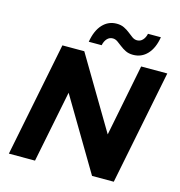

<svg xmlns="http://www.w3.org/2000/svg" viewBox="-128 -1021 1067 1135"><g transform="rotate(15 405.5 -453.5)"><path d="M29 0 169 -700H303L564 -261L651 -700H811L671 0H538L277 -439L189 0ZM586 -754Q560 -754 540.5 -763.5Q521 -773 505.5 -785.5Q490 -798 476 -807.5Q462 -817 447 -817Q426 -817 412 -801.5Q398 -786 393 -761H314Q326 -832 361 -869.5Q396 -907 447 -907Q473 -907 492.5 -897.5Q512 -888 527.5 -875.5Q543 -863 557 -853Q571 -843 587 -843Q607 -843 621 -858Q635 -873 640 -897H719Q708 -829 673 -791.5Q638 -754 586 -754Z"/></g></svg>

Font: Montserrat
Style: Bold Italic
Weight: 700
Italic angle: -11.3°
Designer: Julieta Ulanovsky
Foundry: Julieta Ulanovsky
Version: Version 9.000; ttfautohint (v1.8.4.7-5d5b)